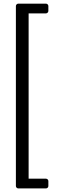

<svg xmlns="http://www.w3.org/2000/svg" viewBox="-20 -783 357 1068"><path d="M81.5 265.1H235.3C242.7 265.1 249 259.3 249 251.9V224.1C249 216.8 242.7 210.9 235.3 210.9H139.2V-708.5H235.3C242.7 -708.5 249 -714.8 249 -722.2V-749.5C249 -756.8 242.7 -762.7 235.3 -762.7H81.5C74.7 -762.7 68.4 -756.3 68.4 -749.5V251.9C68.4 258.8 74.7 265.1 81.5 265.1Z"/></svg>

Font: Pfont
Style: Regular
Weight: 400
Designer: Damoon Khanjanzadeh
Foundry: pfont
Version: Version 1.000;PS 000.300;hotconv 1.0.88;makeotf.lib2.5.64775